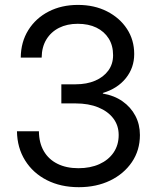

<svg xmlns="http://www.w3.org/2000/svg" viewBox="-20 -759 643 790"><path d="M304.2 11.2Q230 11.2 172.9 -17.8Q115.7 -46.9 83.3 -98.9Q50.8 -150.9 49.8 -218.8H140.1Q140.6 -170.9 160.4 -137Q180.2 -103 216.6 -85Q252.9 -66.9 302.7 -66.9Q351.6 -66.9 388.9 -83.7Q426.3 -100.6 447.3 -131.3Q468.3 -162.1 468.3 -203.6Q468.3 -242.7 446.3 -271.7Q424.3 -300.8 384.5 -317.1Q344.7 -333.5 291 -333.5H232.4V-412.1H291Q336.9 -412.1 371.6 -427Q406.2 -441.9 425.8 -468.8Q445.3 -495.6 445.3 -531.7Q445.3 -571.8 427.2 -600.6Q409.2 -629.4 376.7 -645.3Q344.2 -661.1 299.8 -661.1Q255.9 -661.1 222.7 -644.3Q189.5 -627.4 170.7 -596.4Q151.9 -565.4 151.4 -522H65.4Q65.9 -585.9 96.4 -635Q127 -684.1 179.9 -711.4Q232.9 -738.8 300.8 -738.8Q368.2 -738.8 420.4 -712.2Q472.7 -685.5 502.4 -640.1Q532.2 -594.7 532.2 -536.6Q532.2 -480 497.8 -437.3Q463.4 -394.5 403.3 -376.5V-374Q449.7 -366.2 483.9 -342.3Q518.1 -318.4 536.9 -282.7Q555.7 -247.1 555.7 -203.6Q555.7 -140.6 522.7 -92Q489.7 -43.5 433.1 -16.1Q376.5 11.2 304.2 11.2Z"/></svg>

Font: Inter 28pt
Style: Regular
Weight: 400
Designer: Rasmus Andersson
Foundry: rsms
Version: Version 4.001;git-66647c0bb